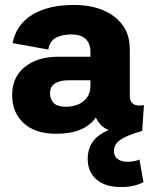

<svg xmlns="http://www.w3.org/2000/svg" viewBox="-20 -530 606 775"><path d="M345 -319Q345 -391 267 -391Q232 -391 206.5 -378Q181 -365 175 -330L31 -356Q45 -430 109.5 -470Q174 -510 279 -510Q345 -510 395.5 -489Q446 -468 475 -428.5Q504 -389 504 -331V-143Q504 -104 543 -104Q551 -104 561 -106L554 -2Q531 9 490 9Q446 9 413.5 -7Q381 -23 367 -56Q321 10 207 10Q122 10 75.5 -33Q29 -76 29 -146Q29 -219 80.5 -260Q132 -301 215 -301H345ZM247 -99Q269 -99 291.5 -107Q314 -115 329.5 -134Q345 -153 345 -184V-206H256Q224 -206 203 -194Q182 -182 182 -154Q182 -129 197 -114Q212 -99 247 -99ZM467 225Q405 225 369.5 194.5Q334 164 334 112Q334 53 375.5 20Q417 -13 489 -24L554 -2Q490 17 465 35Q440 53 440 80Q440 101 455 112Q470 123 496 123Q522 123 543 114L559 205Q523 225 467 225Z"/></svg>

Font: Prodigy Sans
Style: Bold
Weight: 700
Designer: Wei Huang
Foundry: Wei Huang
Version: Version 1.003; ttfautohint (v1.8.3)